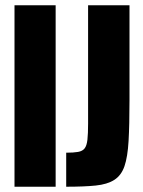

<svg xmlns="http://www.w3.org/2000/svg" viewBox="-20 -708 542 728"><path d="M35 0V-688H191V0ZM231 0V-129Q259 -129 276 -132Q293 -135 301 -145.5Q309 -156 311.5 -178.5Q314 -201 314 -239V-688H471V-328Q471 -234 467.5 -173.5Q464 -113 452 -78Q440 -43 413.5 -26Q387 -9 343 -4.5Q299 0 231 0Z"/></svg>

Font: Saira ExtraCondensed Black
Style: Regular
Weight: 900
Width: 2
Designer: Hector Gatti with collaboration of the Omnibus-Type team
Foundry: Omnibus-Type
Version: Version 1.101